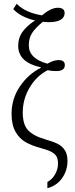

<svg xmlns="http://www.w3.org/2000/svg" viewBox="-20 -791 395 1013"><path d="M230 169Q255 156 270.5 129Q286 102 286 73Q286 50 279 36Q272 22 253.5 11.5Q235 1 198 -9Q149 -22 116 -40.5Q83 -59 62 -95.5Q41 -132 41 -191Q41 -270 85 -335Q129 -400 195 -433V-436Q76 -462 76 -549Q76 -592 99.5 -624Q123 -656 165 -683Q133 -690 102 -705Q71 -720 50 -743L68 -771Q93 -746 126 -731.5Q159 -717 201 -710Q249 -750 285 -750Q321 -750 321 -722Q321 -700 300.5 -687Q280 -674 237 -674Q228 -674 220 -675Q212 -676 206 -676Q168 -645 150 -618Q132 -591 132 -552Q132 -482 230 -455Q263 -474 289 -474Q322 -474 322 -448Q322 -416 277 -416Q250 -416 232 -421Q172 -390 136 -328.5Q100 -267 100 -198Q100 -134 128 -104Q156 -74 218 -56Q260 -44 283.5 -32.5Q307 -21 321.5 0.5Q336 22 336 58Q336 109 307.5 149Q279 189 230 202Z"/></svg>

Font: Noto Serif CondLight
Style: Regular
Weight: 300
Width: 3
Designer: Monotype Design Team
Foundry: Monotype Imaging Inc.
Version: Version 1.001